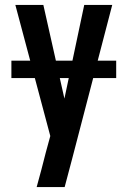

<svg xmlns="http://www.w3.org/2000/svg" viewBox="-20 -540 515 775"><path d="M128 215Q138 180 147 145Q156 110 165 75L183 9L42 -520H155L240 -142L320 -520H433L272 98L241 215ZM26 -225V-295H449V-225Z"/></svg>

Font: Iosevka QP
Style: Bold
Weight: 700
Designer: Belleve Invis
Foundry: Belleve Invis
Version: Version 20.0.0; ttfautohint (v1.8.4)